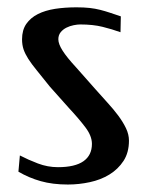

<svg xmlns="http://www.w3.org/2000/svg" viewBox="-20 -489 396 519"><path d="M186.5 -469.2Q207 -469.2 222.2 -467.5Q237.3 -465.8 250.7 -462.4Q264.2 -459 277.3 -454.6Q290.5 -450.2 306.6 -444.8L305.7 -401.9Q282.7 -410.2 257.1 -416.5Q231.4 -422.9 196.8 -422.9Q189.5 -422.9 179.2 -420.9Q168.9 -418.9 159.7 -414.3Q150.4 -409.7 144 -401.9Q137.7 -394 137.7 -382.8Q137.7 -370.1 149.2 -352.1Q160.6 -334 185.5 -307.1L237.8 -248Q254.4 -229 270.8 -211.2Q287.1 -193.4 299.8 -176.3Q312.5 -159.2 320.6 -142.3Q328.6 -125.5 328.6 -108.9Q328.6 -76.7 314 -54.2Q299.3 -31.7 275.9 -17.3Q252.4 -2.9 222.9 3.4Q193.4 9.8 163.6 9.8Q122.1 9.8 90.1 0.7Q58.1 -8.3 29.8 -24.9L33.7 -68.8Q56.2 -57.1 82.5 -47.1Q108.9 -37.1 136.7 -37.1Q182.6 -37.1 205.6 -53.2Q228.5 -69.3 228.5 -100.1Q228.5 -121.6 210.7 -145Q192.9 -168.5 166.5 -196.8L114.7 -254.9Q94.2 -280.8 79.8 -298.3Q65.4 -315.9 56.6 -329.6Q47.9 -343.3 43.7 -355.5Q39.6 -367.7 39.6 -382.8Q39.6 -407.7 51 -424.3Q62.5 -440.9 82.3 -450.9Q102.1 -460.9 128.9 -465.1Q155.8 -469.2 186.5 -469.2Z"/></svg>

Font: Federo
Style: Regular
Weight: 400
Designer: Olexa M. Volochay | Cyreal.org
Foundry: Olexa M. Volochay | Cyreal.org
Version: Version 1.000